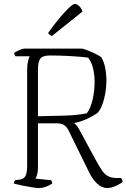

<svg xmlns="http://www.w3.org/2000/svg" viewBox="-20 -956 643 976"><path d="M177 0Q167 0 141.5 -4Q116 -8 90 -13.5Q64 -19 50 -23Q50 -28 52.5 -33Q55 -38 57 -40L80 -43Q98 -45 108 -59Q118 -73 118 -116V-599Q118 -627 122.5 -645.5Q127 -664 131 -670H59Q57 -673 55 -676.5Q53 -680 52 -687Q58 -692 76.5 -700.5Q95 -709 102 -709H397Q411 -706 430.5 -698Q450 -690 468 -681Q486 -672 495 -665Q510 -639 515.5 -607.5Q521 -576 521 -550Q521 -500 509 -453Q497 -406 477 -383Q465 -374 444 -362.5Q423 -351 400 -342.5Q377 -334 359 -331V-328Q363 -325 368.5 -319.5Q374 -314 381 -301L471 -135Q485 -110 497.5 -91Q510 -72 527.5 -61.5Q545 -51 575 -51H595Q598 -48 600.5 -43Q603 -38 603 -31Q590 -20 566.5 -10Q543 0 525 0Q499 0 475.5 -21Q452 -42 433 -80L330 -290Q320 -311 307 -319.5Q294 -328 273 -329H173V-104Q173 -82 168.5 -67.5Q164 -53 160 -48L240 -40Q242 -37 243.5 -32.5Q245 -28 246 -23Q210 0 177 0ZM173 -365Q232 -367 274 -367.5Q316 -368 351 -370.5Q386 -373 421 -380Q440 -403 450.5 -448.5Q461 -494 461 -540Q461 -576 453 -609Q445 -642 428 -663Q391 -668 337.5 -671Q284 -674 234 -674Q196 -674 184.5 -657Q173 -640 173 -604ZM244 -773Q229 -779 225 -789Q273 -856 310.5 -896Q348 -936 360 -936Q371 -936 383 -924.5Q395 -913 399 -897Z"/></svg>

Font: Texturina 72pt Thin
Style: Regular
Weight: 100
Designer: Guillermo Torres Carreño
Foundry: Omnibus-Type
Version: Version 1.002; ttfautohint (v1.8.3)